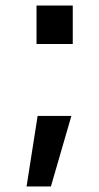

<svg xmlns="http://www.w3.org/2000/svg" viewBox="-20 -558 359 694"><path d="M112 -399V-538H243V-399ZM76 116 116 -139H238L164 116Z"/></svg>

Font: Plus Jakarta Text
Style: Bold
Weight: 700
Designer: Gumpita Rahayu
Foundry: Tokotype Studio
Version: Version 1.000